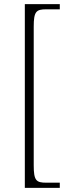

<svg xmlns="http://www.w3.org/2000/svg" viewBox="-20 -780 399 928"><path d="M100 128H269V103H204C155 103 143 93 143 19V-651C143 -725 155 -735 204 -735H269V-760H100Z"/></svg>

Font: Noto Serif Devanagari ExtraLight
Style: Regular
Weight: 200
Designer: Universal Thirst, Indian Type Foundry and the Monotype Design Team
Foundry: Monotype Imaging Inc.
Version: Version 2.004